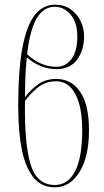

<svg xmlns="http://www.w3.org/2000/svg" viewBox="-20 -792 444 822"><path d="M215 10Q158 10 123.5 -32Q89 -74 73.5 -151.5Q58 -229 58 -337Q58 -495 76.5 -590.5Q95 -686 130 -729Q165 -772 215 -772Q254 -772 282 -752.5Q310 -733 325 -702Q340 -671 340 -637Q340 -577 310 -536.5Q280 -496 221 -496Q186 -496 153.5 -509.5Q121 -523 95 -546Q87 -475 87 -376Q112 -409 144 -431.5Q176 -454 221 -454Q286 -454 323.5 -398.5Q361 -343 361 -235Q361 -120 320 -55Q279 10 215 10ZM215 -763Q166 -763 137 -713.5Q108 -664 96 -560Q154 -506 221 -506Q262 -506 286.5 -540Q311 -574 311 -635Q311 -697 282 -730Q253 -763 215 -763ZM221 -444Q177 -444 146 -420.5Q115 -397 87 -360Q84 -179 110.5 -89.5Q137 0 215 0Q271 0 301.5 -59Q332 -118 332 -235Q332 -333 303 -388.5Q274 -444 221 -444Z"/></svg>

Font: Noto Serif Display ExtraCondensed Thin
Style: Regular
Weight: 100
Width: 2
Designer: Monotype Design Team
Foundry: Monotype Imaging Inc.
Version: Version 2.009